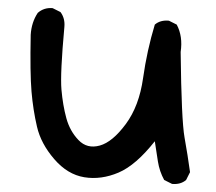

<svg xmlns="http://www.w3.org/2000/svg" viewBox="-20 -451 540 479"><path d="M409.2 7.8 389.6 -2Q377.9 -23.4 374 -47.9Q370.1 -72.3 366.2 -98.6Q319.3 -39.1 275.9 -20.5Q232.4 -2 190.4 -8.8Q148.4 -15.6 115.2 -54.2Q82 -92.8 72.3 -134.8Q62.5 -176.8 58.6 -222.7Q54.7 -268.6 56.6 -364.3Q58.6 -395.5 74.2 -418.9Q89.8 -432.6 111.3 -430.7L130.9 -420.9Q142.6 -405.3 140.6 -383.8Q129.9 -266.6 133.3 -227.5Q136.7 -188.5 145.5 -156.2Q154.3 -124 175.8 -101.6Q197.3 -79.1 229 -87.9Q260.7 -96.7 293.9 -141.6Q327.1 -186.5 336.9 -255.9Q346.7 -325.2 366.2 -389.6Q379.9 -401.4 401.4 -399.4L420.9 -389.6Q436.5 -360.4 430.7 -321.3Q432.6 -151.4 440.4 -107.9Q448.2 -64.5 454.1 -21.5L444.3 -2Q430.7 9.8 409.2 7.8Z"/></svg>

Font: NaikaiFont
Style: Regular-Lite
Weight: 400
Version: Version 1.67